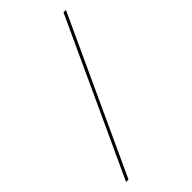

<svg xmlns="http://www.w3.org/2000/svg" viewBox="-280 -859 1088 1088"><g transform="rotate(-45 264.0 -315.0)"><path d="M40 150 469 -780.5H488.5L59.5 150Z"/></g></svg>

Font: Bodoni Moda
Style: Bold
Weight: 700
Designer: Owen Earl
Foundry: indestructible type
Version: Version 2.005